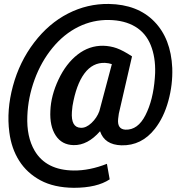

<svg xmlns="http://www.w3.org/2000/svg" viewBox="-20 -711 913 953"><path d="M583 10.3Q499 7.8 476.6 -59.6Q415 10.7 345.7 9.3Q287.1 8.3 256.6 -38.3Q226.1 -85 230 -161.1Q232.9 -236.8 270.5 -316.4Q308.1 -396 365.5 -440.4Q422.9 -484.9 492.2 -483.9Q527.8 -482.9 559.3 -471.7Q590.8 -460.4 635.3 -431.2L569.8 -147L566.4 -121.1Q561 -69.8 602.5 -67.4Q664.1 -64.9 702.1 -139.6Q740.2 -214.4 748.5 -323.7L750 -348.6Q752.4 -427.2 728 -487.3Q703.6 -547.4 650.9 -578.9Q598.1 -610.4 521.5 -611.8Q441.4 -613.3 369.4 -577.9Q297.4 -542.5 240.7 -473.6Q184.1 -404.8 151.6 -315.7Q119.1 -226.6 115.7 -135.3Q111.3 -32.2 151.9 37.1Q209 133.8 345.7 135.3Q424.3 136.2 510.7 102.1L524.4 179.2Q461.4 221.2 346.2 221.2Q248 220.2 180.9 184.1Q113.8 147.9 75.2 86.9Q36.6 25.9 26.4 -54.2Q11.7 -164.1 44.2 -284.2Q76.7 -404.3 149.2 -499.5Q221.7 -594.7 317.6 -643.8Q413.6 -692.9 520 -691.4Q663.1 -689 745.8 -604.2Q828.6 -519.5 835 -373.5Q837.9 -291 815.4 -209.5Q793 -127.9 749 -71.8Q682.6 12.7 583 10.3ZM336.9 -156.2Q331.5 -78.1 380.9 -76.7Q407.2 -75.2 434.1 -100.6Q460.9 -126 473.1 -159.2L535.2 -392.6Q520 -397.9 501.5 -398.9Q439.9 -401.4 398.9 -346.2Q357.9 -291 339.8 -184.6Z"/></svg>

Font: TypoPRO Roboto
Style: Bold Italic
Weight: 700
Italic angle: -12°
Designer: Google
Version: Version 2.136; 2016